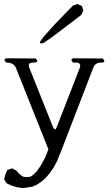

<svg xmlns="http://www.w3.org/2000/svg" viewBox="-36 -779 556 964"><path d="M-8.8 95.7 1 74.2 24.4 66.4 45.9 77.1 58.6 91.8 71.3 102.5 81.1 108.4 97.7 110.4 115.2 108.4 126 102.5 145.5 85 168 53.7 185.5 21.5 193.4 5.9 207 -29.3 43.9 -438.5Q33.2 -464.8 -4.9 -464.8Q-25.4 -486.3 3.9 -486.3L143.6 -485.4Q164.1 -464.8 129.9 -464.8Q100.6 -464.8 111.3 -438.5L229.5 -142.6Q240.2 -116.2 250 -143.6L364.3 -437.5Q374 -464.8 344.7 -464.8H331.1Q310.5 -486.3 339.8 -486.3L479.5 -485.4Q500 -464.8 470.7 -464.8Q441.4 -464.8 431.6 -437.5L272.5 -24.4L249 33.2L233.4 61.5L214.8 88.9L195.3 112.3L173.8 131.8L150.4 147.5L127 158.2L88.9 164.1L76.2 165L49.8 161.1L22.5 153.3L-2 141.6L-15.6 122.1ZM372.1 -704.1 228.5 -594.7 181.6 -562.5Q154.3 -556.6 170.9 -578.1L187.5 -599.6L241.2 -659.2L330.1 -751L352.5 -758.8L375 -749L382.8 -726.6Z"/></svg>

Font: B2 Hana
Style: Regular
Weight: 500
Version: 2020-08-05; (max)